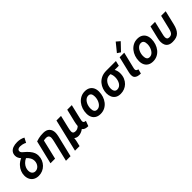

<svg xmlns="http://www.w3.org/2000/svg" viewBox="266 -2242 3865 3865"><g transform="rotate(-45 2198.5 -309.5)"><path d="M249 14Q191 14 144.5 -10Q98 -34 71 -82Q44 -130 44 -198Q44 -253 66 -308Q88 -363 133.5 -411Q179 -459 248 -490Q222 -518 208.5 -548.5Q195 -579 195 -611Q195 -665 222 -702Q249 -739 299.5 -758Q350 -777 421 -777Q470 -777 513.5 -765.5Q557 -754 588 -736L536 -637Q525 -645 503 -653.5Q481 -662 454 -667.5Q427 -673 401 -673Q361 -673 340.5 -657.5Q320 -642 320 -617Q320 -604 323.5 -593.5Q327 -583 336 -573Q345 -563 359 -550Q427 -494 464.5 -448Q502 -402 517.5 -361.5Q533 -321 533 -279Q533 -216 511 -163Q489 -110 450 -70Q411 -30 359.5 -8Q308 14 249 14ZM265 -99Q294 -99 318.5 -111Q343 -123 362 -145Q381 -167 392 -197Q403 -227 403 -262Q403 -304 382 -343.5Q361 -383 318 -422Q267 -398 234 -363Q201 -328 185.5 -289.5Q170 -251 170 -215Q170 -157 197.5 -128Q225 -99 265 -99Z M849 185 955 -262Q959 -279 964 -305Q969 -331 969 -349Q969 -370 962.5 -387Q956 -404 939 -414.5Q922 -425 891 -425Q873 -425 855.5 -423Q838 -421 823 -417L724 0H593L714 -501Q752 -514 784 -521.5Q816 -529 848.5 -532.5Q881 -536 920 -536Q1011 -536 1056 -488.5Q1101 -441 1101 -363Q1101 -342 1097.5 -319Q1094 -296 1089 -272L979 185Z M1121 170 1287 -524H1417L1353 -254Q1347 -228 1342.5 -204Q1338 -180 1338 -160.5Q1338 -141 1344.5 -127Q1351 -113 1367 -105.5Q1383 -98 1412 -98Q1432 -98 1456.5 -106.5Q1481 -115 1510 -142Q1512 -168 1517 -196Q1522 -224 1528 -252L1594 -524H1724L1652 -220Q1644 -188 1640.5 -161.5Q1637 -135 1649.5 -119Q1662 -103 1701 -99L1660 10Q1624 10 1597.5 3.5Q1571 -3 1553.5 -15Q1536 -27 1527 -42Q1493 -16 1455 -2Q1417 12 1380 12Q1353 12 1330 3.5Q1307 -5 1289 -20Q1288 1 1285 21Q1282 41 1275 72L1251 170Z M2011 13Q1947 13 1902 -13Q1857 -39 1834 -85.5Q1811 -132 1811 -194Q1811 -262 1832 -323.5Q1853 -385 1892 -433Q1931 -481 1985 -509Q2039 -537 2105 -537Q2170 -537 2214.5 -511Q2259 -485 2282 -439Q2305 -393 2305 -330Q2305 -263 2284.5 -201Q2264 -139 2226 -91Q2188 -43 2133.5 -15Q2079 13 2011 13ZM2023 -98Q2050 -98 2073.5 -110Q2097 -122 2115.5 -143.5Q2134 -165 2147.5 -193Q2161 -221 2168 -252.5Q2175 -284 2175 -317Q2175 -369 2155.5 -397.5Q2136 -426 2093 -426Q2066 -426 2043 -414Q2020 -402 2001 -380.5Q1982 -359 1968.5 -331Q1955 -303 1948 -271.5Q1941 -240 1941 -207Q1941 -155 1960.5 -126.5Q1980 -98 2023 -98Z M2583 13Q2515 13 2470.5 -15.5Q2426 -44 2405 -92.5Q2384 -141 2384 -200Q2384 -256 2403.5 -313.5Q2423 -371 2462.5 -418.5Q2502 -466 2562.5 -495Q2623 -524 2705 -524H2980L2954 -415H2836Q2853 -383 2860.5 -352.5Q2868 -322 2868 -288Q2868 -216 2844 -159.5Q2820 -103 2780 -64.5Q2740 -26 2689 -6.5Q2638 13 2583 13ZM2593 -98Q2630 -98 2657.5 -115.5Q2685 -133 2703 -162Q2721 -191 2730.5 -228Q2740 -265 2740 -303Q2740 -335 2733.5 -363Q2727 -391 2714 -415H2685Q2643 -415 2611 -396Q2579 -377 2557 -345.5Q2535 -314 2524 -278Q2513 -242 2513 -207Q2513 -177 2521 -152Q2529 -127 2547 -112.5Q2565 -98 2593 -98Z M3157 10Q3107 9 3070.5 -2Q3034 -13 3014 -38.5Q2994 -64 2994 -108Q2994 -125 2997 -145Q3000 -165 3005 -186L3086 -524H3217L3134 -182Q3131 -169 3129 -158.5Q3127 -148 3127 -137Q3127 -117 3139 -104.5Q3151 -92 3182 -86ZM3176 -575 3106 -622 3254 -804 3331 -738Z M3506 13Q3442 13 3397 -13Q3352 -39 3329 -85.5Q3306 -132 3306 -194Q3306 -262 3327 -323.5Q3348 -385 3387 -433Q3426 -481 3480 -509Q3534 -537 3600 -537Q3665 -537 3709.5 -511Q3754 -485 3777 -439Q3800 -393 3800 -330Q3800 -263 3779.5 -201Q3759 -139 3721 -91Q3683 -43 3628.5 -15Q3574 13 3506 13ZM3518 -98Q3545 -98 3568.5 -110Q3592 -122 3610.5 -143.5Q3629 -165 3642.5 -193Q3656 -221 3663 -252.5Q3670 -284 3670 -317Q3670 -369 3650.5 -397.5Q3631 -426 3588 -426Q3561 -426 3538 -414Q3515 -402 3496 -380.5Q3477 -359 3463.5 -331Q3450 -303 3443 -271.5Q3436 -240 3436 -207Q3436 -155 3455.5 -126.5Q3475 -98 3518 -98Z M4062 13Q4000 13 3961 -9.5Q3922 -32 3904.5 -71.5Q3887 -111 3887 -160Q3887 -181 3890 -203.5Q3893 -226 3899 -251L3964 -524H4094L4029 -250Q4023 -227 4019 -205.5Q4015 -184 4015 -165Q4015 -136 4029 -118Q4043 -100 4081 -100Q4114 -100 4136.5 -114.5Q4159 -129 4173.5 -159.5Q4188 -190 4199 -240L4267 -524H4397L4326 -225Q4312 -164 4290.5 -119Q4269 -74 4238.5 -44.5Q4208 -15 4165 -1Q4122 13 4062 13Z"/></g></svg>

Font: Ubuntu Sans
Style: Bold Italic
Weight: 700
Italic angle: -13.5°
Designer: Dalton Maag Ltd
Foundry: Dalton Maag Ltd
Version: Version 1.006